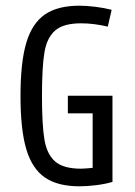

<svg xmlns="http://www.w3.org/2000/svg" viewBox="-20 -652 478 681"><path d="M261.7 8.8Q184.6 8.8 139.2 -22.5Q93.8 -53.7 73.2 -123Q52.7 -192.4 52.7 -311.5Q52.7 -430.7 73.2 -500Q93.8 -569.3 139.2 -600.6Q184.6 -631.8 261.7 -631.8Q287.1 -631.8 318.4 -627.9Q349.6 -624 376 -617.2L362.3 -557.6Q312.5 -569.3 267.6 -569.3Q205.1 -569.3 175.8 -543.9Q146.5 -518.6 137.7 -466.8Q128.9 -415 128.9 -311.5Q128.9 -208 137.7 -156.2Q146.5 -104.5 175.8 -79.1Q205.1 -53.7 267.6 -53.7Q276.4 -53.7 286.6 -54.7Q296.9 -55.7 308.6 -56.6V-250H220.7V-312.5H378.9V-6.8Q352.5 1 320.3 4.9Q288.1 8.8 261.7 8.8Z"/></svg>

Font: Sudo Variable
Style: Regular
Weight: 400
Monospace: yes
Designer: Jens Kutilek
Foundry: Jens Kutilek
Version: Version 0.040